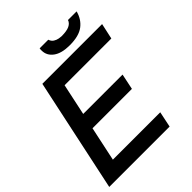

<svg xmlns="http://www.w3.org/2000/svg" viewBox="-234 -974 1102 1102"><g transform="rotate(-45 317.0 -422.5)"><path d="M2 0 149 -690H254L107 0ZM52 0 72 -96H512L492 0ZM117 -306 137 -402H512L492 -306ZM178 -594 199 -690H634L613 -594ZM417 -735Q351 -735 316 -761Q281 -787 281 -828Q281 -832 281 -836Q281 -840 282 -845H352Q358 -827 371.5 -818.5Q385 -810 399.5 -807.5Q414 -805 420 -805Q463 -805 484.5 -815.5Q506 -826 512 -845H582Q569 -794 530.5 -764.5Q492 -735 417 -735Z"/></g></svg>

Font: Radio Canada Big
Style: Italic
Weight: 400
Italic angle: -12°
Designer: Étienne Aubert Bonn
Foundry: Coppers and Brasses
Version: Version 1.001